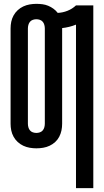

<svg xmlns="http://www.w3.org/2000/svg" viewBox="-20 -763 540 998"><path d="M375 215V-635Q358 -628 339.5 -623.5Q321 -619 303 -617V-120Q303 -102 299.5 -85Q296 -68 288 -52.5Q280 -37 267 -25Q254 -13 238 -5.5Q222 2 204.5 5Q187 8 169 8Q152 8 134.5 5Q117 2 101 -5.5Q85 -13 72 -25Q59 -37 50.5 -52.5Q42 -68 38.5 -85Q35 -102 35 -120V-615Q35 -633 38.5 -650Q42 -667 50.5 -682.5Q59 -698 72 -710Q85 -722 101 -729.5Q117 -737 134.5 -740Q152 -743 169 -743Q185 -743 200.5 -741Q216 -739 230.5 -733Q245 -727 258 -717.5Q271 -708 280 -696Q306 -697 331 -707Q356 -717 375 -735H465V215ZM169 -72Q178 -72 187 -75Q196 -78 202 -85Q208 -92 210.5 -101.5Q213 -111 213 -120V-615Q213 -624 210.5 -633.5Q208 -643 202 -650Q196 -657 187 -660Q178 -663 169 -663Q160 -663 151 -660Q142 -657 136 -650Q130 -643 127.5 -633.5Q125 -624 125 -615V-120Q125 -111 127.5 -101.5Q130 -92 136 -85Q142 -78 151 -75Q160 -72 169 -72Z"/></svg>

Font: Iosevka SS10 Medium
Style: Regular
Weight: 500
Monospace: yes
Designer: Belleve Invis
Foundry: Belleve Invis
Version: Version 28.0.6; ttfautohint (v1.8.4)